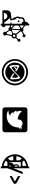

<svg xmlns="http://www.w3.org/2000/svg" viewBox="2022 -2811 756 4840"><g transform="rotate(90 2400.0 -391.0)"><path d="M301 -111C314 -155 332 -198 389 -198C438 -198 462 -155 474 -111ZM468 -404C448 -404 436 -435 433 -459C431 -477 437 -496 456 -488C438 -547 445 -604 522 -604C534 -584 542 -559 565 -559C569 -559 574 -560 578 -562V-305C568 -304 556 -303 544 -303L548 -276C557 -276 567 -277 578 -277V-131L560 -111L433 -265L497 -275ZM673 -301C670 -297 668 -293 667 -289L622 -287V-352ZM754 -253C757 -259 759 -266 759 -274C759 -279 758 -284 756 -289L833 -326C841 -317 850 -311 862 -307L837 -185C834 -185 831 -186 828 -186C819 -186 811 -183 804 -179ZM684 -558C684 -555 684 -551 685 -548L622 -510V-617L685 -568C684 -565 684 -561 684 -558ZM622 -478 697 -525C702 -520 708 -516 715 -514L704 -320C700 -320 697 -319 693 -317L622 -391ZM818 -370C818 -362 819 -354 821 -347L741 -310C738 -313 734 -315 730 -317L742 -512C745 -513 748 -514 751 -515L831 -411C823 -400 818 -386 818 -370ZM853 -370C853 -388 865 -400 884 -400C902 -400 914 -388 914 -370C914 -351 902 -339 884 -339C865 -339 853 -351 853 -370ZM516 -505C502 -505 494 -497 494 -483C494 -468 502 -460 516 -460C531 -460 539 -468 539 -483C539 -497 531 -505 516 -505ZM622 -57C646 -60 664 -80 664 -104C664 -129 646 -149 622 -151V-261L665 -263C670 -242 689 -226 711 -226C721 -226 729 -229 737 -234L786 -159C783 -153 781 -146 781 -139C781 -112 802 -91 828 -91C854 -91 876 -112 876 -139C876 -152 870 -163 862 -172L889 -304C925 -307 949 -332 949 -370C949 -384 945 -397 939 -407L982 -454C986 -453 991 -452 995 -452C1016 -452 1033 -469 1033 -491C1033 -512 1016 -529 995 -529C974 -529 957 -512 957 -491C957 -484 959 -477 962 -471L920 -426C910 -432 898 -435 884 -435C872 -435 861 -433 852 -428L771 -533C777 -541 778 -551 778 -561L852 -594C859 -586 869 -581 880 -581C902 -581 919 -598 919 -620C919 -641 902 -658 880 -658C859 -658 842 -641 842 -619L769 -587C760 -598 746 -605 731 -605C718 -605 706 -600 698 -592L622 -651V-749H578V-720H553L518 -640C421 -640 402 -570 417 -507C389 -507 390 -422 422 -398C418 -393 415 -386 415 -378C415 -362 428 -349 444 -349C445 -349 447 -349 448 -350L456 -305L321 -286C259 -277 240 -225 240 -180V-74H578V-33H622Z M1765 -434C1785 -422 1779 -415 1768 -402C1757 -390 1755 -397 1755 -397C1755 -397 1753 -400 1743 -410C1733 -419 1730 -414 1730 -414C1730 -414 1715 -399 1694 -380C1684 -370 1678 -366 1675 -366C1672 -366 1671 -370 1669 -375C1665 -390 1674 -396 1674 -396C1674 -396 1701 -421 1710 -428C1719 -435 1707 -435 1683 -447C1680 -449 1677 -449 1675 -449C1647 -449 1658 -360 1667 -329C1672 -311 1678 -305 1685 -305C1707 -305 1887 -479 1911 -502C1924 -514 1934 -520 1941 -520C1953 -520 1960 -509 1965 -493C1978 -450 1981 -350 1980 -314C1980 -282 1973 -273 1960 -273C1956 -273 1950 -274 1944 -276C1917 -284 1846 -333 1831 -342C1817 -350 1822 -353 1831 -364C1842 -377 1847 -369 1847 -369C1847 -369 1871 -351 1897 -335C1910 -326 1919 -322 1926 -322C1936 -322 1939 -331 1940 -342C1945 -398 1939 -420 1933 -446C1930 -461 1923 -467 1915 -467C1889 -467 1845 -409 1820 -386C1787 -355 1710 -283 1689 -268C1675 -258 1664 -252 1656 -252C1650 -252 1645 -255 1641 -262C1618 -309 1618 -407 1620 -457C1621 -493 1632 -501 1641 -501C1653 -501 1752 -442 1765 -434ZM1512 -389C1512 -548 1641 -676 1800 -676C1958 -676 2087 -548 2087 -389C2087 -230 1958 -102 1800 -102C1641 -102 1512 -230 1512 -389ZM1557 -389C1557 -255 1666 -146 1800 -146C1934 -146 2042 -255 2042 -389C2042 -523 1934 -632 1800 -632C1666 -632 1557 -523 1557 -389ZM1468 -389C1468 -206 1616 -57 1800 -57C1983 -57 2132 -206 2132 -389C2132 -572 1983 -721 1800 -721C1616 -721 1468 -572 1468 -389Z M2907 -182C2849 -182 2796 -198 2752 -227C2760 -226 2768 -226 2776 -226C2823 -226 2867 -242 2901 -269C2857 -270 2820 -299 2807 -339C2813 -338 2819 -337 2826 -337C2835 -337 2844 -338 2853 -341C2806 -350 2771 -391 2771 -440V-441C2785 -433 2801 -429 2817 -428C2790 -446 2772 -477 2772 -512C2772 -531 2777 -548 2786 -563C2836 -502 2910 -462 2994 -458C2992 -465 2992 -473 2992 -481C2992 -537 3037 -582 3093 -582C3122 -582 3148 -569 3166 -550C3189 -554 3211 -563 3231 -574C3223 -551 3207 -531 3186 -518C3207 -521 3226 -526 3244 -534C3231 -514 3213 -496 3194 -482C3194 -315 3079 -182 2907 -182ZM3315 -637C3315 -679 3289 -704 3245 -704H2753C2710 -704 2685 -679 2685 -637V-141C2685 -100 2710 -74 2753 -74H3245C3289 -74 3315 -100 3315 -141Z M3974 -214C3945 -252 3924 -298 3917 -348H4021V-261ZM4163 -200V-106C4113 -112 4067 -132 4029 -161L4068 -200ZM3917 -425C3923 -476 3943 -522 3972 -561L4021 -513V-425ZM4066 -536H4178V-493C4139 -494 4120 -460 4120 -425C4120 -399 4125 -374 4134 -361C4085 -335 4076 -291 4072 -243L4067 -242ZM4151 -455H4178V-378C4161 -380 4151 -393 4151 -413ZM4151 -278C4151 -278 4163 -280 4178 -280V-248H4151ZM4025 -616C4064 -646 4111 -666 4163 -673V-578H4063ZM3869 -389C3869 -214 4005 -71 4178 -59V-33H4222V-206L4369 -585H4314L4222 -350V-749H4178V-720C4005 -708 3869 -564 3869 -389ZM4612 -362V-418L4419 -526V-466L4554 -389L4419 -313V-256Z"/></g></svg>

Font: CryptoKit_GRILLE 1.4
Style: Regular
Weight: 400
Monospace: yes
Designer: Oceane Juvin
Foundry: http://www.head-geneve.ch
Version: Version 1.004